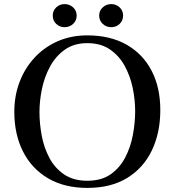

<svg xmlns="http://www.w3.org/2000/svg" viewBox="-20 -915 860 939"><path d="M641 -372Q641 -427 629 -485Q617 -543 590 -592.5Q563 -642 518 -673Q473 -704 407 -704Q342 -704 297 -672Q252 -640 224.5 -589Q197 -538 185 -479.5Q173 -421 173 -367Q173 -311 184 -252Q195 -193 221.5 -143Q248 -93 293.5 -62Q339 -31 407 -31Q476 -31 521 -62.5Q566 -94 592.5 -145Q619 -196 630 -256Q641 -316 641 -372ZM764 -377Q764 -266 723 -180Q682 -94 602.5 -45Q523 4 407 4Q295 4 215 -43Q135 -90 92.5 -174Q50 -258 50 -368Q50 -446 75.5 -513.5Q101 -581 148.5 -632.5Q196 -684 261.5 -713Q327 -742 407 -742Q519 -742 599 -696.5Q679 -651 721.5 -569Q764 -487 764 -377ZM355 -839Q355 -814 337.5 -798Q320 -782 296 -782Q272 -782 255 -798Q238 -814 238 -839Q238 -863 255 -879Q272 -895 296 -895Q320 -895 337.5 -879Q355 -863 355 -839ZM582 -839Q582 -814 565 -798Q548 -782 524 -782Q500 -782 482.5 -798Q465 -814 465 -839Q465 -863 482.5 -879Q500 -895 524 -895Q548 -895 565 -879Q582 -863 582 -839Z"/></svg>

Font: Kaisei HarunoUmi Medium
Style: Regular
Weight: 500
Designer: Font-Kai, 金井和夫
Foundry: KAZUO KANAI
Version: Version 5.003